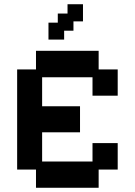

<svg xmlns="http://www.w3.org/2000/svg" viewBox="-20 -876 637 907"><path d="M150 11V-75H61V-548H150V-636H446V-548H536V-424H417V-511H179V-374H358V-251H179V-113H417V-200H536V-75H446V11ZM209 -689V-769H253V-812H299V-856H372V-775H327V-731H283V-689Z"/></svg>

Font: Pixelify Sans SemiBold
Style: Regular
Weight: 600
Designer: Stefie Justprince
Foundry: Typecalism Foundryline
Version: Version 1.000